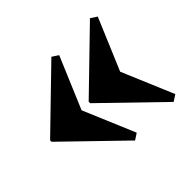

<svg xmlns="http://www.w3.org/2000/svg" viewBox="-115 -728 746 746"><g transform="rotate(-45 257.5 -355.0)"><path d="M243 -125 10 -351V-359L243 -585L269 -568L179 -355L269 -142ZM455 -125 222 -351V-359L455 -585L481 -568L391 -355L481 -142Z"/></g></svg>

Font: Platypi ExtraBold
Style: Regular
Weight: 800
Designer: David Sargent
Foundry: Bolt Cutter Type
Version: Version 1.200; ttfautohint (v1.8.4.7-5d5b)